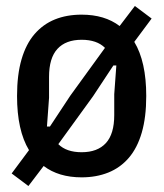

<svg xmlns="http://www.w3.org/2000/svg" viewBox="-20 -581 549 642"><path d="M253 12Q176 12 126 -26L75 41L19 -1L77 -79Q37 -145 37 -260Q37 -331 52 -382.5Q67 -434 95.5 -467Q124 -500 163.5 -516Q203 -532 253 -532Q330 -532 380 -494L431 -561L487 -519L429 -441Q469 -375 469 -260Q469 -189 454 -137.5Q439 -86 410.5 -53Q382 -20 342 -4Q302 12 253 12ZM147 -158 215 -261 331 -421Q304 -448 253 -448Q200 -448 172 -417.5Q144 -387 144 -324V-254L137 -158ZM175 -99Q202 -72 253 -72Q306 -72 334 -102.5Q362 -133 362 -196V-266L369 -362H359L291 -259Z"/></svg>

Font: IBM Plex Sans Condensed Medium
Style: Regular
Weight: 500
Width: 3
Designer: Mike Abbink, Paul van der Laan, Pieter van Rosmalen
Foundry: Bold Monday
Version: Version 1.3